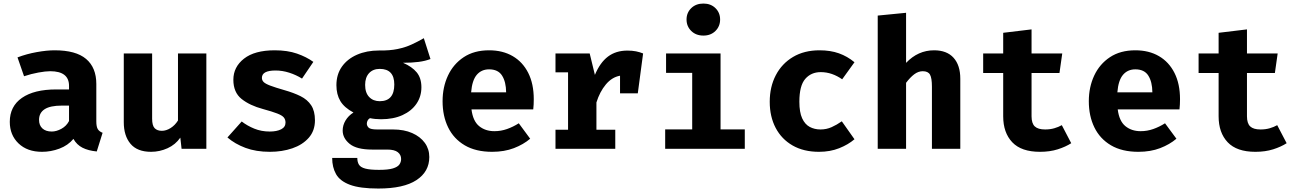

<svg xmlns="http://www.w3.org/2000/svg" viewBox="-20 -850 7425 1097"><path d="M530.3 -156.9Q530.3 -126.2 538.7 -112.3Q547.2 -98.5 566.2 -91.3L532.8 15.4Q484.6 10.8 451.5 -5.9Q418.5 -22.6 399.5 -56.4Q368.2 -19 319.5 -0.8Q270.8 17.4 220 17.4Q135.9 17.4 85.9 -30.5Q35.9 -78.5 35.9 -153.8Q35.9 -242.6 105.4 -290.8Q174.9 -339 301 -339H374.4V-359.5Q374.4 -443.1 266.7 -443.1Q240.5 -443.1 199.5 -435.6Q158.5 -428.2 117.4 -414.4L80 -522.1Q132.8 -542.1 190 -552.3Q247.2 -562.6 292.3 -562.6Q413.8 -562.6 472.1 -513.1Q530.3 -463.6 530.3 -370.3ZM275.9 -98.5Q302.1 -98.5 330.8 -114.1Q359.5 -129.7 374.4 -158.5V-246.7H334.4Q266.7 -246.7 234.9 -225.9Q203.1 -205.1 203.1 -165.1Q203.1 -133.8 222.3 -116.2Q241.5 -98.5 275.9 -98.5Z M849.2 -544.6V-171.8Q849.2 -132.3 863.8 -117.4Q878.5 -102.6 904.6 -102.6Q929.7 -102.6 954.9 -118.5Q980 -134.4 996.9 -161.5V-544.6H1159V0H1017.4L1010.3 -63.6Q982.6 -23.6 937.4 -3.1Q892.3 17.4 843.1 17.4Q764.1 17.4 725.6 -28.5Q687.2 -74.4 687.2 -151.8V-544.6Z M1521 -98.5Q1561.5 -98.5 1586.4 -111.3Q1611.3 -124.1 1611.3 -149.7Q1611.3 -167.2 1601.5 -179Q1591.8 -190.8 1564.1 -201.5Q1536.4 -212.3 1482.1 -227.2Q1407.2 -247.2 1360.3 -284.6Q1313.3 -322.1 1313.3 -394.4Q1313.3 -467.2 1374.1 -514.9Q1434.9 -562.6 1549.7 -562.6Q1622.6 -562.6 1676.7 -543.8Q1730.8 -525.1 1770.3 -496.4L1705.6 -401Q1671.8 -422.1 1632.8 -434.6Q1593.8 -447.2 1554.4 -447.2Q1476.4 -447.2 1476.4 -405.1Q1476.4 -391.3 1486.4 -381.3Q1496.4 -371.3 1524.1 -360.8Q1551.8 -350.3 1605.1 -334.9Q1657.9 -320 1697.2 -300.5Q1736.4 -281 1757.9 -248.5Q1779.5 -215.9 1779.5 -162.6Q1779.5 -103.1 1744.1 -62.8Q1708.7 -22.6 1650.3 -2.6Q1591.8 17.4 1522.1 17.4Q1443.1 17.4 1382.6 -5.1Q1322.1 -27.7 1279.5 -64.6L1361 -155.9Q1392.8 -131.3 1433.1 -114.9Q1473.3 -98.5 1521 -98.5Z M2401.5 -631.8 2439.5 -512.8Q2410.8 -501.5 2372.3 -496.4Q2333.8 -491.3 2282.6 -491.3Q2333.8 -469.2 2360.8 -436.7Q2387.7 -404.1 2387.7 -351.3Q2387.7 -298.5 2359.5 -257.2Q2331.3 -215.9 2279.5 -192.3Q2227.7 -168.7 2156.9 -168.7Q2123.1 -168.7 2093.8 -174.9Q2085.1 -170.3 2080.5 -161.5Q2075.9 -152.8 2075.9 -143.6Q2075.9 -130.8 2086.4 -120.5Q2096.9 -110.3 2135.9 -110.3H2225.1Q2288.7 -110.3 2335.1 -89.7Q2381.5 -69.2 2407.2 -33.8Q2432.8 1.5 2432.8 47.2Q2432.8 130.8 2359.5 179Q2286.2 227.2 2141.5 227.2Q2036.9 227.2 1979.7 205.9Q1922.6 184.6 1900.3 145.4Q1877.9 106.2 1877.9 52.3H2021.5Q2021.5 75.9 2031 91Q2040.5 106.2 2067.4 113.3Q2094.4 120.5 2145.6 120.5Q2197.4 120.5 2224.6 112.3Q2251.8 104.1 2261.8 90Q2271.8 75.9 2271.8 58.5Q2271.8 34.4 2252.8 19.5Q2233.8 4.6 2192.8 4.6H2106.2Q2017.9 4.6 1977.9 -27.9Q1937.9 -60.5 1937.9 -104.1Q1937.9 -134.4 1954.1 -161.5Q1970.3 -188.7 1999.5 -207.2Q1947.2 -234.9 1924.6 -272.6Q1902.1 -310.3 1902.1 -363.1Q1902.1 -424.6 1933.3 -469Q1964.6 -513.3 2019.7 -537.4Q2074.9 -561.5 2145.6 -561.5Q2206.7 -560.5 2251.8 -570Q2296.9 -579.5 2332.8 -596.2Q2368.7 -612.8 2401.5 -631.8ZM2149.7 -456.4Q2111.3 -456.4 2088.7 -432.1Q2066.2 -407.7 2066.2 -365.1Q2066.2 -320 2089.2 -295.9Q2112.3 -271.8 2149.7 -271.8Q2232.8 -271.8 2232.8 -367.2Q2232.8 -456.4 2149.7 -456.4Z M2673.8 -225.1Q2682.1 -158.5 2717.4 -129.5Q2752.8 -100.5 2804.6 -100.5Q2842.1 -100.5 2876.9 -112.8Q2911.8 -125.1 2944.1 -145.6L3009.2 -57.4Q2970.8 -24.6 2916.2 -3.6Q2861.5 17.4 2791.8 17.4Q2698.5 17.4 2635.4 -19.7Q2572.3 -56.9 2540.5 -122.1Q2508.7 -187.2 2508.7 -271.8Q2508.7 -352.3 2539.5 -418.2Q2570.3 -484.1 2629.5 -523.3Q2688.7 -562.6 2774.4 -562.6Q2852.3 -562.6 2909.5 -529.2Q2966.7 -495.9 2998.2 -433.3Q3029.7 -370.8 3029.7 -283.1Q3029.7 -269.2 3029 -253.3Q3028.2 -237.4 3026.7 -225.1ZM2774.4 -453.8Q2730.8 -453.8 2704.1 -422.6Q2677.4 -391.3 2671.8 -322.6H2871.8Q2871.3 -382.1 2848.7 -417.9Q2826.2 -453.8 2774.4 -453.8Z M3153.8 0V-108.7H3225.6V-436.9H3153.8V-544.6H3349.2L3379 -422.1Q3408.2 -492.3 3453.6 -526.7Q3499 -561 3564.6 -561Q3592.3 -561 3613.8 -556.7Q3635.4 -552.3 3654.4 -544.6L3624.1 -316.9H3522.6V-417.4Q3476.4 -409.2 3441.5 -367.4Q3406.7 -325.6 3387.7 -264.6V-108.7H3495.4V0Z M3999 -829.7Q4041 -829.7 4067.7 -803.6Q4094.4 -777.4 4094.4 -738.5Q4094.4 -699.5 4067.7 -673.1Q4041 -646.7 3999 -646.7Q3956.4 -646.7 3929.5 -673.1Q3902.6 -699.5 3902.6 -738.5Q3902.6 -777.4 3929.5 -803.6Q3956.4 -829.7 3999 -829.7ZM4096.9 -544.6V-110.8H4235.4V0H3780.5V-110.8H3934.9V-433.8H3785.6V-544.6Z M4668.2 -110.3Q4701.5 -110.3 4731 -123.3Q4760.5 -136.4 4789.7 -156.9L4862.1 -54.4Q4826.2 -23.6 4774.6 -3.1Q4723.1 17.4 4659.5 17.4Q4571.8 17.4 4508.7 -18.7Q4445.6 -54.9 4411.8 -119.2Q4377.9 -183.6 4377.9 -268.7Q4377.9 -353.8 4412.6 -420.3Q4447.2 -486.7 4511 -524.6Q4574.9 -562.6 4662.6 -562.6Q4724.6 -562.6 4773.1 -545.4Q4821.5 -528.2 4862.1 -494.4L4791.8 -396.9Q4764.1 -416.4 4733.3 -427.2Q4702.6 -437.9 4669.2 -437.9Q4614.4 -437.9 4580.8 -399.2Q4547.2 -360.5 4547.2 -268.7Q4547.2 -208.7 4563.1 -174.1Q4579 -139.5 4606.4 -124.9Q4633.8 -110.3 4668.2 -110.3Z M5156.9 -776.9V-490.8Q5225.1 -562.6 5316.9 -562.6Q5389.7 -562.6 5428.2 -520Q5466.7 -477.4 5466.7 -400V0H5304.6V-354.9Q5304.6 -404.1 5293.6 -423.6Q5282.6 -443.1 5252.3 -443.1Q5226.7 -443.1 5203.3 -425.4Q5180 -407.7 5156.9 -376.9V0H4994.9V-761Z M6100.5 -31.8Q6068.7 -11.3 6023.6 3.1Q5978.5 17.4 5922.1 17.4Q5815.4 17.4 5763.6 -37.2Q5711.8 -91.8 5711.8 -185.6V-432.8H5597.4V-544.6H5711.8V-662.6L5873.8 -682.1V-544.6H6049.2L6033.3 -432.8H5873.8V-185.6Q5873.8 -145.1 5892.3 -127.7Q5910.8 -110.3 5951.3 -110.3Q5980 -110.3 6003.8 -117.2Q6027.7 -124.1 6046.7 -134.9Z M6366.2 -225.1Q6374.4 -158.5 6409.7 -129.5Q6445.1 -100.5 6496.9 -100.5Q6534.4 -100.5 6569.2 -112.8Q6604.1 -125.1 6636.4 -145.6L6701.5 -57.4Q6663.1 -24.6 6608.5 -3.6Q6553.8 17.4 6484.1 17.4Q6390.8 17.4 6327.7 -19.7Q6264.6 -56.9 6232.8 -122.1Q6201 -187.2 6201 -271.8Q6201 -352.3 6231.8 -418.2Q6262.6 -484.1 6321.8 -523.3Q6381 -562.6 6466.7 -562.6Q6544.6 -562.6 6601.8 -529.2Q6659 -495.9 6690.5 -433.3Q6722.1 -370.8 6722.1 -283.1Q6722.1 -269.2 6721.3 -253.3Q6720.5 -237.4 6719 -225.1ZM6466.7 -453.8Q6423.1 -453.8 6396.4 -422.6Q6369.7 -391.3 6364.1 -322.6H6564.1Q6563.6 -382.1 6541 -417.9Q6518.5 -453.8 6466.7 -453.8Z M7331.3 -31.8Q7299.5 -11.3 7254.4 3.1Q7209.2 17.4 7152.8 17.4Q7046.2 17.4 6994.4 -37.2Q6942.6 -91.8 6942.6 -185.6V-432.8H6828.2V-544.6H6942.6V-662.6L7104.6 -682.1V-544.6H7280L7264.1 -432.8H7104.6V-185.6Q7104.6 -145.1 7123.1 -127.7Q7141.5 -110.3 7182.1 -110.3Q7210.8 -110.3 7234.6 -117.2Q7258.5 -124.1 7277.4 -134.9Z"/></svg>

Font: Fira Code
Style: Bold
Weight: 700
Monospace: yes
Designer: Carrois Corporate, Edenspiekermann AG, Nikita Prokopov
Foundry: Carrois Corporate, Edenspiekermann AG, Nikita Prokopov
Version: Version 6.000; ttfautohint (v1.8.2) -l 8 -r 50 -G 200 -x 14 